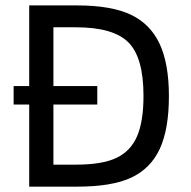

<svg xmlns="http://www.w3.org/2000/svg" viewBox="-20 -696 713 716"><path d="M609.9 -337.9Q609.9 -213.9 575.7 -140.6Q541.5 -67.4 469.7 -33.7Q397.9 0 268.1 0H88.9V-306.2H30.8V-375H88.9V-675.8H267.1Q394.5 -675.8 467.5 -641.4Q540.5 -606.9 575.2 -532.7Q609.9 -458.5 609.9 -337.9ZM515.1 -338.9Q515.1 -481.4 459 -537.8Q402.8 -594.2 263.2 -594.2H179.2V-375H342.8V-306.2H179.2V-82H263.2Q359.9 -82 413.1 -106.7Q466.3 -131.3 490.7 -186.8Q515.1 -242.2 515.1 -338.9Z"/></svg>

Font: Lorenzo Sans
Style: Regular
Weight: 400
Foundry: Intel Corporation
Version: Version 1.00; ttfautohint (v1.5)